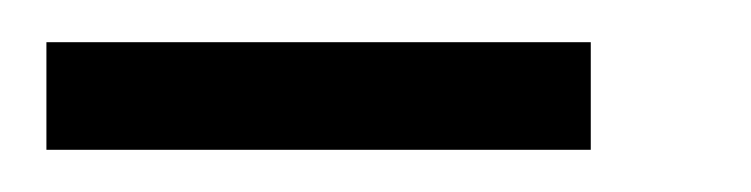

<svg xmlns="http://www.w3.org/2000/svg" viewBox="-20 -531 356 91"><path d="M2 -460V-511H260V-460Z"/></svg>

Font: Genos SemiBold
Style: Regular
Weight: 600
Designer: Robert E. Leuschke
Foundry: Robert E. Leuschke
Version: Version 1.010